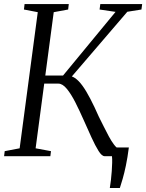

<svg xmlns="http://www.w3.org/2000/svg" viewBox="-21 -763 714 938"><path d="M515.5 155.5Q518.5 137.5 521 116Q523.5 94.5 525 72.8Q526.5 51 527 32Q527.5 13 526 0L480.5 -42.5H608.5Q602 8 594 46Q586 84 578.2 110.8Q570.5 137.5 564.5 155.5ZM490 0Q476.5 0 460.5 -25.5Q444.5 -51 426 -91.5Q407.5 -132 387.5 -177.2Q367.5 -222.5 347 -263Q326.5 -303.5 305.5 -329Q284.5 -354.5 264 -354.5H169.5L174.5 -394H287L543.5 -705L465.5 -716.5L469 -743H673.5L670 -716.5L601 -705.5L308.5 -364.5L307.5 -393Q327 -394 345.2 -381.8Q363.5 -369.5 382 -344Q400.5 -318.5 420.2 -280.5Q440 -242.5 462 -192.5Q473 -171 485.5 -145.5Q498 -120 510.8 -96.5Q523.5 -73 535.8 -56.8Q548 -40.5 557.5 -37.5L601 -26.5L598 0ZM-1 0 2 -24.5 75 -38.5 163.5 -703.5 96 -716.5 99 -743H315L312 -716.5L241.5 -703.5L153 -38.5L228 -24.5L225 0Z"/></svg>

Font: Merriweather 96pt Light
Style: Italic
Weight: 300
Italic angle: -7.8°
Version: Version 2.101